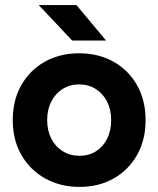

<svg xmlns="http://www.w3.org/2000/svg" viewBox="-20 -721 621 753"><path d="M292 12Q216 12 156.5 -21.5Q97 -55 63.5 -114Q30 -173 30 -250Q30 -327 63 -386Q96 -445 155 -478.5Q214 -512 290 -512Q367 -512 426 -478.5Q485 -445 518 -386Q551 -327 551 -250Q551 -173 518 -114Q485 -55 426.5 -21.5Q368 12 292 12ZM292 -110Q329 -110 357 -128Q385 -146 400.5 -177.5Q416 -209 416 -250Q416 -291 400 -322.5Q384 -354 355.5 -372Q327 -390 290 -390Q254 -390 225.5 -372Q197 -354 181 -322.5Q165 -291 165 -250Q165 -209 181 -177.5Q197 -146 226 -128Q255 -110 292 -110ZM263 -562 132 -701H280L396 -562Z"/></svg>

Font: Figtree Light
Style: Bold
Weight: 700
Version: Version 2.002